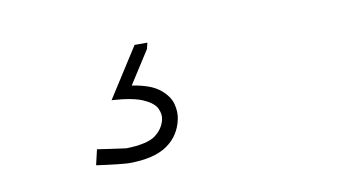

<svg xmlns="http://www.w3.org/2000/svg" viewBox="-38 -86 676 369"><g transform="rotate(-10 300.0 99.0)"><path d="M189 210Q184 210 165.2 208Q146.5 206 126 203L133 173Q142 174.5 160.2 177Q178.5 179.5 189 181Q229.5 180 245.5 168.5Q261.5 157 266 139Q268.5 128.5 263.2 117Q258 105.5 238 96.5Q218 87.5 177 85L239 -12H264L261 0L220 64Q256 69.5 273.2 83.2Q290.5 97 294.8 113.2Q299 129.5 296 143Q289.5 174.5 263.8 192.2Q238 210 189 210Z"/></g></svg>

Font: Commissioner Loud Thin
Style: Italic
Weight: 100
Italic angle: -12°
Designer: Kostas Bartsokas
Foundry: Kostas Bartsokas
Version: Version 1.000; ttfautohint (v1.8.3)